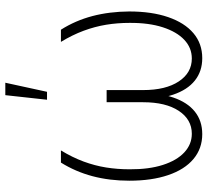

<svg xmlns="http://www.w3.org/2000/svg" viewBox="-50 -756 814 755"><g transform="rotate(-90 357.5 -378.0)"><path d="M96.2 -545.9H144Q116.7 -501 100.3 -456.8Q84 -412.6 76.9 -368.2Q69.8 -323.7 69.8 -275.9Q69.3 -200.2 86.9 -145.3Q104.5 -90.3 136.2 -60.8Q168 -31.2 209.5 -31.2Q265.6 -31.2 299.6 -82.5Q333.5 -133.8 333.5 -222.7V-366.2H370.6V-241.7Q371.1 -160.6 352.1 -104.5Q333 -48.3 296.6 -19.3Q260.3 9.8 208 9.8Q151.4 9.8 110.1 -24.9Q68.8 -59.6 46.9 -124.3Q24.9 -189 24.9 -277.3Q24.9 -355 42.7 -421.9Q60.5 -488.8 96.2 -545.9ZM570.8 -545.9H618.7Q654.8 -488.8 672.4 -421.9Q689.9 -355 690.4 -277.3Q690.4 -189 668.2 -124.3Q646 -59.6 605 -24.9Q564 9.8 506.8 9.8Q455.1 9.8 418.7 -19.3Q382.3 -48.3 363.3 -104.5Q344.2 -160.6 344.2 -241.7V-366.2H381.3V-222.7Q381.3 -133.8 415.3 -82.5Q449.2 -31.2 505.4 -31.2Q547.4 -31.2 578.9 -60.8Q610.4 -90.3 628.2 -145.3Q646 -200.2 645.5 -275.9Q645.5 -323.7 638.2 -368.2Q630.9 -412.6 614.5 -456.8Q598.1 -501 570.8 -545.9ZM343.3 -600.6 361.3 -764.6H410.2L374.5 -600.6Z"/></g></svg>

Font: Inter Tight ExtraLight
Style: Regular
Weight: 250
Designer: Rasmus Andersson
Foundry: rsms
Version: Version 3.004